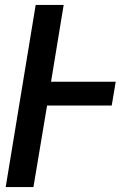

<svg xmlns="http://www.w3.org/2000/svg" viewBox="-20 -755 540 775"><path d="M3 0 124 -735H237L186 -425H447L431 -329H170L115 0Z"/></svg>

Font: Iosevka Curly Oblique
Style: Bold
Weight: 700
Italic angle: -9°
Monospace: yes
Designer: Belleve Invis
Foundry: Belleve Invis
Version: Version 11.1.0; ttfautohint (v1.8.3)